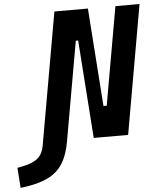

<svg xmlns="http://www.w3.org/2000/svg" viewBox="-191 -745 850 1029"><g transform="rotate(-5 234.5 -230.0)"><path d="M291.5 0 253.9 -527.3H241.2L148.9 -3.9L147.9 2.9Q135.3 77.1 106 123.8Q76.7 170.4 25.1 195.3Q-26.4 220.2 -106.9 230.5L-122.1 232.4L-129.9 124L-108.9 120.1Q-49.8 108.9 -21.2 86.2Q7.3 63.5 15.6 16.1L20.5 -12.2L140.6 -693.4H320.8L358.4 -166H376L468.8 -693.4H598.6L476.6 0Z"/></g></svg>

Font: Cascadia Code PL
Style: Bold Italic
Weight: 700
Italic angle: -10°
Monospace: yes
Designer: Aaron Bell
Foundry: Saja Typeworks
Version: Version 2404.023; ttfautohint (v1.8.4)